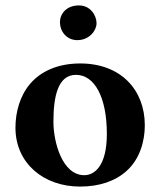

<svg xmlns="http://www.w3.org/2000/svg" viewBox="-20 -678 591 708"><path d="M37 -207C37 -76 141 10 275 10C346 10 405 -10 446 -47C497 -92 514 -160 514 -216C514 -347 425 -444 276 -444C193 -444 131 -415 92 -370C54 -326 37 -266 37 -207ZM260 -402C328 -402 374 -321 374 -184C374 -64 327 -32 291 -32C209 -32 177 -155 177 -229C177 -321 193 -402 260 -402ZM201 -596C201 -563 225 -530 265 -530C310 -530 336 -566 336 -592C336 -622 313 -658 271 -658C224 -658 201 -626 201 -596Z"/></svg>

Font: Libertinus Serif
Style: Bold
Weight: 700
Designer: Philipp H. Poll, Khaled Hosny
Foundry: Caleb Maclennan
Version: Version 7.050;RELEASE